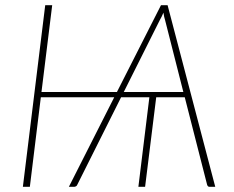

<svg xmlns="http://www.w3.org/2000/svg" viewBox="-20 -723 906 743"><path d="M422 -346.5H138L95.5 0H68.5L155 -703H182L140.5 -367H432.5L603 -703H628.5L813 0H791Q784 0 781.5 -8L695 -346.5H584.5L541.5 0H515.5L558 -346.5H448.5L279 -8Q278 -4.5 274.2 -2.2Q270.5 0 266.5 0H246.5ZM459 -367H689.5L619 -644.5Q617 -651.5 615.2 -658.5Q613.5 -665.5 612.5 -674Q609 -665.5 605.5 -658.5Q602 -651.5 598 -644.5Z"/></svg>

Font: Lato Thin
Style: Italic
Weight: 200
Italic angle: -7°
Designer: Lukasz Dziedzic
Foundry: tyPoland Lukasz Dziedzic
Version: Version 2.007; 2014-02-27